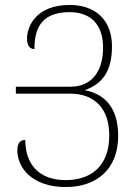

<svg xmlns="http://www.w3.org/2000/svg" viewBox="-20 -745 541 775"><path d="M245 10C369 10 457 -61 457 -197C457 -322 391 -368 322 -381C393 -406 432 -457 432 -558C432 -667 362 -725 262 -725C124 -725 89 -637 89 -589C89 -559 102 -547 119 -547C119 -620 139 -696 261 -696C347 -696 396 -645 396 -553C396 -454 348 -395 264 -395H44V-367H263C359 -367 421 -310 421 -198C421 -72 345 -18 245 -18C132 -18 82 -88 82 -180C59 -180 50 -165 50 -137C50 -69 109 10 245 10Z"/></svg>

Font: Noto Serif Armenian Condensed ExtraLight
Style: Regular
Weight: 200
Width: 3
Designer: Monotype Design Team
Foundry: Monotype Imaging Inc.
Version: Version 2.008